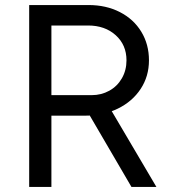

<svg xmlns="http://www.w3.org/2000/svg" viewBox="-20 -742 685 762"><path d="M95.8 -722H331.2Q401.2 -722 455.8 -694Q510.4 -666 540.8 -616Q571.2 -566 571.2 -502.6Q571.2 -439.2 538.3 -389.2Q505.4 -339.2 448 -311.1Q390.6 -283 320 -283H184V0H95.8ZM328.8 -296.2 399.4 -341.6 600.8 0H501.8ZM482 -502.6Q482 -563.6 439.3 -602.2Q396.6 -640.8 329.4 -640.8H184V-364.4H344Q382 -364.4 413.7 -381.9Q445.4 -399.4 463.7 -431.2Q482 -463 482 -502.6Z"/></svg>

Font: 寒蝉端黑体 Light
Style: Regular
Weight: 300
Designer: ChillDuanSans {Warren2060}; 
Source Han Sans {Ryoko NISHIZUKA 西塚涼子 (kana, bopomofo & ideographs); Paul D. Hunt (Latin, G
Foundry: ChillType&Adobe
Version: Version 1.300;Glyphs 3.3 (3306)